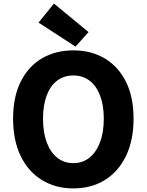

<svg xmlns="http://www.w3.org/2000/svg" viewBox="-20 -1037 818 1071"><path d="M389 14Q290 14 214 -32.5Q138 -79 95.5 -166.5Q53 -254 53 -375Q53 -496 95.5 -581.5Q138 -667 214 -711.5Q290 -756 389 -756Q489 -756 564.5 -711Q640 -666 682.5 -581Q725 -496 725 -375Q725 -254 682.5 -166.5Q640 -79 564.5 -32.5Q489 14 389 14ZM389 -127Q441 -127 479 -157.5Q517 -188 538 -243.5Q559 -299 559 -375Q559 -450 538 -504.5Q517 -559 479 -587.5Q441 -616 389 -616Q337 -616 299 -587.5Q261 -559 240.5 -504.5Q220 -450 220 -375Q220 -299 240.5 -243.5Q261 -188 299 -157.5Q337 -127 389 -127ZM401 -777 195 -911 281 -1017 474 -858Z"/></svg>

Font: Noto Sans JP Thin ExtraBold
Style: Regular
Weight: 800
Version: Version 2.004-H2;hotconv 1.0.118;makeotfexe 2.5.65603